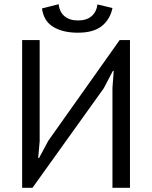

<svg xmlns="http://www.w3.org/2000/svg" viewBox="-20 -890 721 910"><path d="M85 0ZM513 -474 519 -554H515L472 -472L134 0H85V-700H168V-220L161 -141H165L209 -223L547 -700H596V0H513ZM258 -870Q262 -833 286 -813Q310 -793 350 -793Q390 -793 413.5 -813Q437 -833 442 -869L513 -852Q502 -798 462.5 -766.5Q423 -735 349 -735Q278 -735 232.5 -762.5Q187 -790 179 -850Z"/></svg>

Font: PT Sans
Style: Regular
Weight: 400
Version: Version 2.003W OFL; ttfautohint (v1.6)